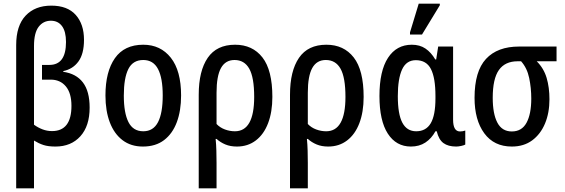

<svg xmlns="http://www.w3.org/2000/svg" viewBox="-20 -796 3109 1056"><path d="M69 240V-548Q69 -655 121 -710Q173 -765 262 -765Q351 -765 396.5 -714Q442 -663 442 -577Q442 -500 411.5 -458Q381 -416 328 -405V-401Q399 -391 436 -342.5Q473 -294 473 -204Q473 -103 422 -46.5Q371 10 285 10Q245 10 219 1.5Q193 -7 167 -23V240ZM266 -75Q373 -75 373 -214Q373 -284 342 -321Q311 -358 259 -358H211V-439H252Q343 -439 343 -565Q343 -623 321 -652.5Q299 -682 260 -682Q218 -682 192.5 -648.5Q167 -615 167 -543V-110Q189 -94 214 -84.5Q239 -75 266 -75Z M976 -271Q976 -187 952.5 -124Q929 -61 882.5 -25.5Q836 10 766 10Q700 10 654 -25Q608 -60 584 -123Q560 -186 560 -271Q560 -402 612 -476Q664 -550 768 -550Q863 -550 919.5 -478.5Q976 -407 976 -271ZM661 -270Q661 -175 686.5 -124.5Q712 -74 768 -74Q823 -74 849 -124Q875 -174 875 -271Q875 -367 849 -416.5Q823 -466 768 -466Q711 -466 686 -416.5Q661 -367 661 -270Z M1073 240V-275Q1073 -406 1122.5 -478Q1172 -550 1273 -550Q1369 -550 1423.5 -480Q1478 -410 1478 -263Q1478 -180 1454.5 -118.5Q1431 -57 1387 -23.5Q1343 10 1283 10Q1247 10 1219.5 -1.5Q1192 -13 1171 -32H1166Q1169 -2 1170 32.5Q1171 67 1171 100V240ZM1272 -74Q1378 -74 1378 -263Q1378 -370 1351 -418Q1324 -466 1270 -466Q1220 -466 1195.5 -422Q1171 -378 1171 -286V-114Q1190 -94 1217 -84Q1244 -74 1272 -74Z M1575 240V-275Q1575 -406 1624.5 -478Q1674 -550 1775 -550Q1871 -550 1925.5 -480Q1980 -410 1980 -263Q1980 -180 1956.5 -118.5Q1933 -57 1889 -23.5Q1845 10 1785 10Q1749 10 1721.5 -1.5Q1694 -13 1673 -32H1668Q1671 -2 1672 32.5Q1673 67 1673 100V240ZM1774 -74Q1880 -74 1880 -263Q1880 -370 1853 -418Q1826 -466 1772 -466Q1722 -466 1697.5 -422Q1673 -378 1673 -286V-114Q1692 -94 1719 -84Q1746 -74 1774 -74Z M2240 10Q2159 10 2113 -61Q2067 -132 2067 -268Q2067 -406 2114 -478Q2161 -550 2245 -550Q2289 -550 2320 -529Q2351 -508 2374 -469H2379L2390 -540H2472V-138Q2472 -73 2510 -73Q2525 -73 2539 -78V-1Q2533 3 2517 6.5Q2501 10 2489 10Q2445 10 2419 -9Q2393 -28 2382 -74H2375Q2353 -34 2319.5 -12Q2286 10 2240 10ZM2269 -74Q2323 -74 2349 -118Q2375 -162 2375 -255V-268Q2375 -368 2350 -416.5Q2325 -465 2267 -465Q2215 -465 2191.5 -414Q2168 -363 2168 -267Q2168 -168 2193 -121Q2218 -74 2269 -74ZM2235 -606V-618L2283 -776H2399V-767L2301 -606Z M2795 10Q2697 10 2643.5 -63Q2590 -136 2590 -258Q2590 -404 2653 -472Q2716 -540 2835 -540H3041V-459H2932Q2971 -420 2986.5 -367.5Q3002 -315 3002 -250Q3002 -175 2977.5 -116.5Q2953 -58 2907 -24Q2861 10 2795 10ZM2795 -73Q2850 -73 2876 -121Q2902 -169 2902 -254Q2902 -312 2890.5 -367Q2879 -422 2846 -459H2827Q2758 -459 2724 -411Q2690 -363 2690 -258Q2690 -170 2715.5 -121.5Q2741 -73 2795 -73Z"/></svg>

Font: Noto Sans Condensed Medium
Style: Regular
Weight: 500
Width: 3
Designer: Monotype Design Team
Foundry: Monotype Imaging Inc.
Version: Version 2.013; ttfautohint (v1.8.4.7-5d5b)